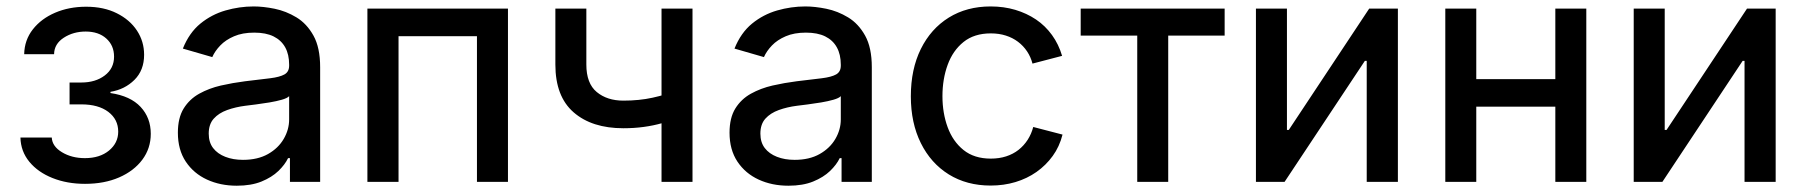

<svg xmlns="http://www.w3.org/2000/svg" viewBox="-20 -573 5690 605"><path d="M248 6.3Q191.4 6.3 145.5 -12Q99.6 -30.3 72.5 -63.2Q45.4 -96.2 44.4 -139.6H143.1Q144.5 -111.8 175.3 -93.3Q206.1 -74.7 247.6 -74.7Q294.4 -74.7 323.5 -98.6Q352.5 -122.6 352.5 -158.2Q352.5 -196.8 321.3 -220.5Q290 -244.1 236.3 -244.1H199.2V-313H236.3Q280.8 -313 310.1 -335.2Q339.4 -357.4 339.4 -394.5Q339.4 -429.7 314.9 -451.7Q290.5 -473.6 250 -473.6Q210.9 -473.6 180.9 -454.1Q150.9 -434.6 150.4 -402.3H56.2Q57.1 -446.8 83.5 -480.5Q109.9 -514.2 153.8 -533Q197.8 -551.8 251.5 -551.8Q307.1 -551.8 348.1 -531.2Q389.2 -510.7 411.6 -476.6Q434.1 -442.4 434.1 -400.4Q434.1 -351.6 403.6 -321.3Q373 -291 328.1 -283.7V-279.8Q391.1 -270.5 423.1 -236.1Q455.1 -201.7 455.1 -151.4Q455.1 -105.5 428.5 -69.8Q401.9 -34.2 355.2 -13.9Q308.6 6.3 248 6.3Z M726.1 12.2Q674.3 12.2 632.3 -7.1Q590.3 -26.4 565.4 -63.7Q540.5 -101.1 540.5 -154.8Q540.5 -201.7 558.8 -231.2Q577.1 -260.7 607.9 -277.8Q638.7 -294.9 676 -303.5Q713.4 -312 752 -316.9Q800.8 -322.8 831.1 -326.4Q861.3 -330.1 876.2 -338.4Q891.1 -346.7 891.1 -366.2V-369.1Q891.1 -401.4 878.7 -423.8Q866.2 -446.3 842 -458.3Q817.9 -470.2 781.2 -470.2Q744.1 -470.2 717.5 -458.7Q690.9 -447.3 674.1 -429.7Q657.2 -412.1 648.9 -393.1L556.2 -419.9Q576.2 -469.7 611.3 -498.5Q646.5 -527.3 690.4 -540Q734.4 -552.7 779.3 -552.7Q809.6 -552.7 845.5 -545.4Q881.3 -538.1 914.1 -518.3Q946.8 -498.5 967.8 -460.7Q988.8 -422.9 988.8 -361.3V0H893.6V-74.7H887.7Q877.9 -54.2 857.2 -34.2Q836.4 -14.2 804 -1Q771.5 12.2 726.1 12.2ZM745.6 -69.3Q792 -69.3 824.5 -87.6Q856.9 -106 874 -135.3Q891.1 -164.6 891.1 -196.8V-270Q885.3 -263.7 868.2 -258.8Q851.1 -253.9 829.1 -250.2Q807.1 -246.6 786.4 -243.9Q765.6 -241.2 752.9 -239.7Q722.2 -235.8 695.8 -226.3Q669.4 -216.8 653.6 -199.2Q637.7 -181.6 637.7 -151.9Q637.7 -124.5 651.6 -106.4Q665.5 -88.4 689.9 -78.9Q714.4 -69.3 745.6 -69.3Z M1580.6 -545.9V0H1482.9V-459H1235.8V0H1137.7V-545.9Z M1944.3 -168.9Q1845.2 -168.9 1787.6 -219Q1730 -269 1730 -369.6V-545.9H1827.6V-369.6Q1827.6 -310.1 1860.4 -283Q1893.1 -255.9 1944.3 -255.9Q1994.1 -255.9 2036.1 -265.1Q2078.1 -274.4 2120.6 -289.6V-202.6Q2094.2 -192.9 2066.7 -185.1Q2039.1 -177.2 2008.8 -173.1Q1978.5 -168.9 1944.3 -168.9ZM2064.5 0V-545.9H2162.1V0Z M2464.4 12.2Q2412.6 12.2 2370.6 -7.1Q2328.6 -26.4 2303.7 -63.7Q2278.8 -101.1 2278.8 -154.8Q2278.8 -201.7 2297.1 -231.2Q2315.4 -260.7 2346.2 -277.8Q2377 -294.9 2414.3 -303.5Q2451.7 -312 2490.2 -316.9Q2539.1 -322.8 2569.3 -326.4Q2599.6 -330.1 2614.5 -338.4Q2629.4 -346.7 2629.4 -366.2V-369.1Q2629.4 -401.4 2616.9 -423.8Q2604.5 -446.3 2580.3 -458.3Q2556.2 -470.2 2519.5 -470.2Q2482.4 -470.2 2455.8 -458.7Q2429.2 -447.3 2412.4 -429.7Q2395.5 -412.1 2387.2 -393.1L2294.4 -419.9Q2314.5 -469.7 2349.6 -498.5Q2384.8 -527.3 2428.7 -540Q2472.7 -552.7 2517.6 -552.7Q2547.9 -552.7 2583.7 -545.4Q2619.6 -538.1 2652.3 -518.3Q2685.1 -498.5 2706.1 -460.7Q2727.1 -422.9 2727.1 -361.3V0H2631.8V-74.7H2626Q2616.2 -54.2 2595.5 -34.2Q2574.7 -14.2 2542.2 -1Q2509.8 12.2 2464.4 12.2ZM2483.9 -69.3Q2530.3 -69.3 2562.7 -87.6Q2595.2 -106 2612.3 -135.3Q2629.4 -164.6 2629.4 -196.8V-270Q2623.5 -263.7 2606.4 -258.8Q2589.4 -253.9 2567.4 -250.2Q2545.4 -246.6 2524.7 -243.9Q2503.9 -241.2 2491.2 -239.7Q2460.4 -235.8 2434.1 -226.3Q2407.7 -216.8 2391.8 -199.2Q2376 -181.6 2376 -151.9Q2376 -124.5 2389.9 -106.4Q2403.8 -88.4 2428.2 -78.9Q2452.6 -69.3 2483.9 -69.3Z M3101.6 11.7Q3026.4 11.7 2969.7 -23.4Q2913.1 -58.6 2881.6 -122.1Q2850.1 -185.5 2850.1 -269.5Q2850.1 -355 2881.6 -418.7Q2913.1 -482.4 2969.7 -517.6Q3026.4 -552.7 3101.6 -552.7Q3143.1 -552.7 3179.2 -542Q3215.3 -531.2 3244.6 -511.5Q3273.9 -491.7 3294.9 -462.6Q3315.9 -433.6 3326.7 -397L3233.4 -372.6Q3228 -393.6 3216.3 -411.1Q3204.6 -428.7 3187.7 -441.4Q3170.9 -454.1 3149.4 -460.9Q3127.9 -467.8 3102.1 -467.8Q3049.8 -467.8 3016.1 -440.7Q2982.4 -413.6 2966.1 -368.7Q2949.7 -323.7 2949.7 -270Q2949.7 -216.8 2966.1 -172.1Q2982.4 -127.4 3016.1 -100.3Q3049.8 -73.2 3102.1 -73.2Q3128.4 -73.2 3150.4 -80.3Q3172.4 -87.4 3189.5 -100.8Q3206.5 -114.3 3218.3 -132.6Q3230 -150.9 3235.8 -172.9L3328.1 -148.9Q3318.4 -110.8 3297.1 -81.5Q3275.9 -52.2 3246.1 -31.2Q3216.3 -10.3 3179.7 0.7Q3143.1 11.7 3101.6 11.7Z M3563.5 0V-460.9H3385.3V-545.9H3838.9V-460.9H3661.1V0Z M4384.8 0H4286.6V-381.3H4280.8L4027.8 0H3937.5V-545.9H4035.2V-163.6H4041L4294.4 -545.9H4384.8Z M4904.3 -323.7V-236.8H4607.4V-323.7ZM4631.8 -545.9V0H4534.2V-545.9ZM4978.5 -545.9V0H4880.9V-545.9Z M5575.2 0H5477.1V-381.3H5471.2L5218.3 0H5127.9V-545.9H5225.6V-163.6H5231.4L5484.9 -545.9H5575.2Z"/></svg>

Font: Inter Cardless
Style: Regular
Weight: 400
Designer: Rasmus Andersson
Foundry: rsms
Version: Version 4.001;git-9221beed3